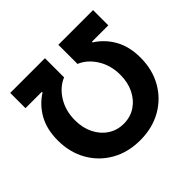

<svg xmlns="http://www.w3.org/2000/svg" viewBox="-175 -922 1128 1128"><g transform="rotate(-45 389.0 -358.5)"><path d="M45.1 -332.7Q45.1 -424 81.7 -489.5Q118.3 -555 181.1 -594.8V-600.5H45.1V-727.3H333.5V-568.2Q275.9 -544.7 238.1 -484.4Q200.3 -424 200.3 -344.5Q200.3 -282.3 224.4 -233.1Q248.6 -183.9 291.4 -155.5Q334.2 -127.1 389.2 -127.1Q444.6 -127.1 487.2 -155.5Q529.8 -183.9 554 -233.1Q578.1 -282.3 578.1 -344.5Q578.1 -424 540.3 -484.4Q502.5 -544.7 445 -568.2V-727.3H733.3V-600.5H597.3V-594.8Q660.2 -555 696.7 -489.5Q733.3 -424 733.3 -332.7Q733.3 -232.6 689.1 -155.2Q644.9 -77.8 567.3 -33.9Q489.7 9.9 389.2 9.9Q288.7 9.9 211.1 -33.9Q133.5 -77.8 89.3 -155.2Q45.1 -232.6 45.1 -332.7Z"/></g></svg>

Font: Inter UI
Style: Bold
Weight: 700
Designer: Rasmus Andersson
Foundry: rsms
Version: 3.2;8d6f07862